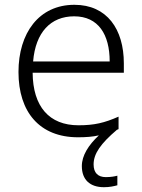

<svg xmlns="http://www.w3.org/2000/svg" viewBox="-20 -613 592 800"><path d="M370 72C370 27 400 -15 467 -72C470 -73 472 -74 474 -75V-127C415 -101 373 -91 307 -91C185 -91 117 -169 116 -310H496V-349C496 -491 426 -593 290 -593C142 -593 57 -475 57 -313C57 -146 145 -41 305 -41C337 -41 366 -43 392 -49C349 -9 321 35 321 79C321 136 355 167 413 167C437 167 454 163 469 159V119C458 122 442 125 421 125C388 125 370 107 370 72ZM289 -545C390 -545 437 -469 437 -357H118C128 -478 191 -545 289 -545Z"/></svg>

Font: Noto Sans Tamil UI Light
Style: Regular
Weight: 300
Designer: Jelle Bosma - Monotype Design Team
Foundry: Monotype Imaging Inc.
Version: Version 2.004